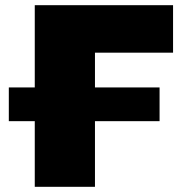

<svg xmlns="http://www.w3.org/2000/svg" viewBox="-20 -720 706 740"><path d="M346 -517V-383H595V-253H346V0H114V-253H14V-383H114V-700H647V-517Z"/></svg>

Font: CMG Sans Black
Style: Regular
Weight: 900
Designer: Julieta Ulanovsky
Foundry: Julieta Ulanovsky
Version: Version 7.200